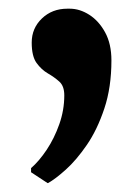

<svg xmlns="http://www.w3.org/2000/svg" viewBox="-20 -181 311 442"><path d="M89.5 240.5 51.5 215.5V206Q70 190 87.5 163.8Q105 137.5 116.5 105Q128 72.5 128 38.5Q128 17 116.5 6.8Q105 -3.5 90.2 -12Q75.5 -20.5 64.2 -36Q53 -51.5 53 -83Q53 -116 76.5 -138.5Q100 -161 135 -161H140.5Q163.5 -161 185.5 -147Q207.5 -133 222 -106.5Q236.5 -80 236.5 -42Q236.5 20 220.2 68.8Q204 117.5 180 152.5Q156 187.5 131.5 209.5Q107 231.5 90.5 240.5Z"/></svg>

Font: Merriweather 60pt Black
Style: Regular
Weight: 900
Version: Version 2.100